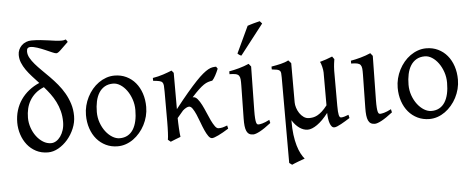

<svg xmlns="http://www.w3.org/2000/svg" viewBox="-59 -913 3235 1312"><g transform="rotate(-5 1558.0 -256.5)"><path d="M361.3 -184.1Q361.3 -223.6 352.3 -258.3Q343.3 -293 327.9 -323.5Q312.5 -354 292.5 -380.9Q272.5 -407.7 250.5 -432.6V-431.6Q216.8 -418 193.1 -397.5Q169.4 -377 154.1 -351.3Q138.7 -325.7 131.6 -295.7Q124.5 -265.6 124.5 -232.9Q124.5 -198.2 136 -164.8Q147.5 -131.3 167.2 -105Q187 -78.6 212.9 -62.5Q238.8 -46.4 267.6 -46.4Q285.2 -46.4 302 -56.6Q318.8 -66.9 332 -85.2Q345.2 -103.5 353.3 -128.9Q361.3 -154.3 361.3 -184.1ZM440.4 -726.1Q404.8 -691.4 385.7 -673.3Q366.7 -655.3 356.9 -655.3Q348.1 -655.3 327.9 -664.3Q307.6 -673.3 282.2 -684.3Q256.8 -695.3 230.2 -704.3Q203.6 -713.4 181.6 -713.4Q170.9 -713.4 164.3 -707Q157.7 -700.7 157.7 -684.6Q157.7 -662.6 169.9 -640.6Q182.1 -618.7 201.9 -595.7Q221.7 -572.8 246.8 -548.1Q272 -523.4 298.6 -496.6Q325.2 -469.7 350.3 -439.5Q375.5 -409.2 395.3 -374.8Q415 -340.3 427.2 -301.5Q439.5 -262.7 439.5 -217.8Q439.5 -174.3 422.1 -132.8Q404.8 -91.3 376.5 -58.3Q348.1 -25.4 312.7 -5.4Q277.3 14.6 241.2 14.6Q195.3 14.6 159.4 -4.2Q123.5 -22.9 99.1 -54Q74.7 -85 61.8 -124.5Q48.8 -164.1 48.8 -206.1Q48.8 -251 61 -290.5Q73.2 -330.1 95.9 -362.8Q118.7 -395.5 150.6 -420.9Q182.6 -446.3 222.2 -463.4Q198.7 -488.8 176.5 -513.2Q154.3 -537.6 137.2 -562Q120.1 -586.4 109.6 -612.1Q99.1 -637.7 99.1 -666Q99.1 -685.1 106.4 -701.7Q113.8 -718.3 126.5 -730.7Q139.2 -743.2 156.7 -750.2Q174.3 -757.3 194.3 -757.3Q227.5 -757.3 256.1 -754.4Q284.7 -751.5 309.8 -747.8Q335 -744.1 357.4 -741.2Q379.9 -738.3 401.4 -738.3Q416.5 -738.3 427.7 -743.7Q431.2 -741.2 433.3 -737.1Q435.5 -732.9 440.4 -726.1Z M860.4 -222.2Q860.4 -260.7 848.4 -295.7Q836.4 -330.6 817.1 -357.2Q797.9 -383.8 773.4 -399.4Q749 -415 724.1 -415Q690.4 -415 666.3 -400.9Q642.1 -386.7 626.7 -362.1Q611.3 -337.4 604 -303.7Q596.7 -270 596.7 -231Q596.7 -192.4 609.1 -157.5Q621.6 -122.6 641.8 -96.2Q662.1 -69.8 687.3 -54.4Q712.4 -39.1 737.8 -39.1Q768.6 -39.1 791.7 -52Q814.9 -64.9 830.1 -88.9Q845.2 -112.8 852.8 -146.5Q860.4 -180.2 860.4 -222.2ZM936 -236.8Q936 -204.1 928 -172.9Q919.9 -141.6 905.5 -113.8Q891.1 -85.9 870.8 -62.3Q850.6 -38.6 826.7 -21.5Q802.7 -4.4 775.4 5.1Q748 14.6 719.2 14.6Q675.3 14.6 638.7 -2.9Q602.1 -20.5 575.9 -51.3Q549.8 -82 535.4 -124.5Q521 -167 521 -216.8Q521 -249 528.8 -280.3Q536.6 -311.5 551 -339.6Q565.4 -367.7 585.2 -391.4Q605 -415 629.2 -432.1Q653.3 -449.2 680.9 -459Q708.5 -468.8 738.3 -468.8Q782.7 -468.8 819.3 -451.2Q856 -433.6 881.8 -402.6Q907.7 -371.6 921.9 -329.1Q936 -286.6 936 -236.8Z M1481 -40Q1460.9 -27.3 1443.1 -17.3Q1425.3 -7.3 1410.2 0Q1395 7.3 1383.8 11.2Q1372.6 15.1 1366.2 15.1Q1353 15.1 1341.1 -1.7Q1329.1 -18.6 1317.9 -43.9Q1306.6 -69.3 1295.9 -98.9Q1285.2 -128.4 1274.2 -153.8Q1263.2 -179.2 1251.7 -196Q1240.2 -212.9 1227.5 -212.9Q1218.8 -212.9 1207.5 -206.8Q1196.3 -200.7 1184.6 -190.4L1143.6 -142.1Q1143.6 -127.9 1144.3 -109.6Q1145 -91.3 1146 -72.8Q1147 -54.2 1148.4 -38.1Q1149.9 -22 1151.4 -12.2Q1145 -9.8 1136.2 -6.3Q1127.4 -2.9 1117.9 0.7Q1108.4 4.4 1099.1 8.3Q1089.8 12.2 1082.5 15.1L1064 0Q1065.4 -7.8 1066.7 -20.8Q1067.9 -33.7 1068.6 -49.8Q1069.3 -65.9 1069.8 -84.7Q1070.3 -103.5 1070.3 -123V-328.6Q1070.3 -355.5 1069.1 -370.6Q1067.9 -385.7 1061.3 -393.6Q1054.7 -401.4 1040 -404.5Q1025.4 -407.7 998.5 -410.2V-429.7Q1016.6 -432.6 1034.9 -437Q1053.2 -441.4 1070.3 -447Q1087.4 -452.6 1102.5 -458.3Q1117.7 -463.9 1129.9 -468.8L1143.6 -452.1V-203.1Q1192.4 -265.6 1229.7 -309.6Q1267.1 -353.5 1295.2 -383.1Q1323.2 -412.6 1344 -429.7Q1364.7 -446.8 1380.9 -455.6Q1397 -464.4 1409.9 -466.6Q1422.9 -468.8 1435.5 -468.8Q1439 -464.4 1440.9 -460.9L1444.3 -455.6Q1444.8 -454.6 1445.3 -454.1Q1435.5 -430.2 1424.1 -408.9Q1412.6 -387.7 1401.4 -376Q1385.3 -373.5 1371.6 -369.1Q1357.9 -364.7 1342 -354Q1326.2 -343.3 1306.2 -324.5Q1286.1 -305.7 1257.8 -274.4H1262.2Q1277.8 -274.4 1291.7 -257.6Q1305.7 -240.7 1318.4 -215.8Q1331.1 -190.9 1343.3 -161.4Q1355.5 -131.8 1367.4 -106.9Q1379.4 -82 1391.4 -65.2Q1403.3 -48.3 1416 -48.3Q1424.3 -48.3 1431.2 -49.1Q1438 -49.8 1444.8 -51.5Q1451.7 -53.2 1459 -55.9Q1466.3 -58.6 1476.1 -62Z M1771 -53.2Q1726.1 -18.1 1695.3 -1.7Q1664.6 14.6 1648.4 14.6Q1631.3 14.6 1620.4 7.8Q1609.4 1 1603 -12.9Q1596.7 -26.9 1594.2 -48.3Q1591.8 -69.8 1592.3 -99.1L1596.2 -326.7Q1596.7 -352.1 1595.2 -368.2Q1593.8 -384.3 1586.7 -393.6Q1579.6 -402.8 1564.5 -406.2Q1549.3 -409.7 1522.5 -409.7V-429.2Q1554.2 -434.6 1590.3 -444.6Q1626.5 -454.6 1658.7 -468.8L1674.3 -449.2L1669.4 -147.9Q1668.9 -114.3 1670.4 -94.7Q1671.9 -75.2 1674.8 -65.2Q1677.7 -55.2 1681.9 -52.7Q1686 -50.3 1691.4 -50.3Q1698.7 -50.3 1717 -54.9Q1735.4 -59.6 1766.1 -75.2ZM1614.7 -529.3Q1610.8 -530.3 1607.9 -531.5Q1605 -532.7 1602.1 -534.7Q1599.1 -536.6 1596.2 -539.1Q1593.3 -541.5 1588.9 -545.4L1674.8 -728.5Q1682.6 -731.4 1693.4 -734.6Q1704.1 -737.8 1715.8 -741.2Q1727.5 -744.6 1739 -747.3Q1750.5 -750 1759.8 -752.4L1774.9 -735.4Z M2313 -40Q2298.3 -30.8 2282.7 -21.2Q2267.1 -11.7 2252.4 -3.7Q2237.8 4.4 2225.3 9.5Q2212.9 14.6 2204.6 14.6Q2194.3 14.6 2187 6.3Q2179.7 -2 2174.8 -15.9Q2169.9 -29.8 2167.2 -48.3Q2164.6 -66.9 2164.1 -87.9Q2124.5 -36.6 2087.6 -11Q2050.8 14.6 2022.5 14.6Q1993.7 14.6 1965.8 -4.9Q1938 -24.4 1916.5 -59.6V-56.6Q1916 -2.4 1921.6 40.3Q1927.2 83 1936.8 115.5Q1946.3 147.9 1958.7 171.4Q1971.2 194.8 1983.9 210Q1976.6 212.4 1964.1 216.8Q1951.7 221.2 1938.2 226.3Q1924.8 231.4 1912.8 236.3Q1900.9 241.2 1895 244.1L1876 230V-356.9Q1876 -376 1874.8 -386.7Q1873.5 -397.5 1867.4 -403.3Q1861.3 -409.2 1848.6 -411.9Q1835.9 -414.6 1813 -417V-436.5Q1832 -439.9 1847.9 -442.9Q1863.8 -445.8 1877.9 -449.5Q1892.1 -453.1 1905 -457.5Q1918 -461.9 1930.7 -468.8L1932.6 -466.3Q1935.1 -463.9 1938 -460.7Q1940.9 -457.5 1944.1 -453.9Q1947.3 -450.2 1949.2 -447.8V-178.7Q1949.2 -161.6 1955.6 -141.6Q1961.9 -121.6 1973.4 -104.2Q1984.9 -86.9 2001.5 -75.2Q2018.1 -63.5 2038.6 -63.5Q2051.8 -63.5 2065.7 -65.9Q2079.6 -68.4 2095 -76.4Q2110.4 -84.5 2127.4 -99.6Q2144.5 -114.7 2164.1 -140.1V-365.2Q2164.1 -373 2162.4 -384Q2160.6 -395 2158 -405.8Q2155.3 -416.5 2152.1 -425.8Q2148.9 -435.1 2145.5 -439.5Q2167 -445.3 2189.2 -452.9Q2211.4 -460.4 2231.4 -468.8L2245.1 -449.7Q2243.2 -437 2240.7 -419.2Q2238.3 -401.4 2237.3 -370.6V-130.9Q2237.3 -85.4 2241.7 -67.1Q2246.1 -48.8 2256.3 -48.8Q2267.1 -48.8 2279.5 -52.5Q2292 -56.2 2308.1 -62.5Z M2605.5 -53.2Q2560.5 -18.1 2529.8 -1.7Q2499 14.6 2482.9 14.6Q2465.8 14.6 2454.8 7.8Q2443.8 1 2437.5 -12.9Q2431.2 -26.9 2428.7 -48.3Q2426.3 -69.8 2426.8 -99.1L2430.7 -326.7Q2431.2 -352.1 2429.7 -368.2Q2428.2 -384.3 2421.1 -393.6Q2414.1 -402.8 2398.9 -406.2Q2383.8 -409.7 2356.9 -409.7V-429.2Q2388.7 -434.6 2424.8 -444.6Q2460.9 -454.6 2493.2 -468.8L2508.8 -449.2L2503.9 -147.9Q2503.4 -114.3 2504.9 -94.7Q2506.3 -75.2 2509.3 -65.2Q2512.2 -55.2 2516.4 -52.7Q2520.5 -50.3 2525.9 -50.3Q2533.2 -50.3 2551.5 -54.9Q2569.8 -59.6 2600.6 -75.2Z M2998.5 -222.2Q2998.5 -260.7 2986.6 -295.7Q2974.6 -330.6 2955.3 -357.2Q2936 -383.8 2911.6 -399.4Q2887.2 -415 2862.3 -415Q2828.6 -415 2804.4 -400.9Q2780.3 -386.7 2764.9 -362.1Q2749.5 -337.4 2742.2 -303.7Q2734.9 -270 2734.9 -231Q2734.9 -192.4 2747.3 -157.5Q2759.8 -122.6 2780 -96.2Q2800.3 -69.8 2825.4 -54.4Q2850.6 -39.1 2876 -39.1Q2906.7 -39.1 2929.9 -52Q2953.1 -64.9 2968.3 -88.9Q2983.4 -112.8 2991 -146.5Q2998.5 -180.2 2998.5 -222.2ZM3074.2 -236.8Q3074.2 -204.1 3066.2 -172.9Q3058.1 -141.6 3043.7 -113.8Q3029.3 -85.9 3009 -62.3Q2988.8 -38.6 2964.8 -21.5Q2940.9 -4.4 2913.6 5.1Q2886.2 14.6 2857.4 14.6Q2813.5 14.6 2776.9 -2.9Q2740.2 -20.5 2714.1 -51.3Q2688 -82 2673.6 -124.5Q2659.2 -167 2659.2 -216.8Q2659.2 -249 2667 -280.3Q2674.8 -311.5 2689.2 -339.6Q2703.6 -367.7 2723.4 -391.4Q2743.2 -415 2767.3 -432.1Q2791.5 -449.2 2819.1 -459Q2846.7 -468.8 2876.5 -468.8Q2920.9 -468.8 2957.5 -451.2Q2994.1 -433.6 3020 -402.6Q3045.9 -371.6 3060.1 -329.1Q3074.2 -286.6 3074.2 -236.8Z"/></g></svg>

Font: Gentium Plus
Style: Regular
Weight: 400
Designer: J. Victor Gaultney, Annie Olsen, Iska Routamaa
Foundry: SIL International
Version: Version 1.510